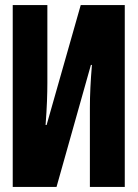

<svg xmlns="http://www.w3.org/2000/svg" viewBox="-20 -734 540 754"><path d="M30 0H202L337 -479H341Q333 -384 333 -311V0H470V-714H297L163 -243H159Q163 -296 164.5 -336Q166 -376 166 -408V-714H30Z"/></svg>

Font: Noto Sans Mono Condensed Extra
Style: Regular
Weight: 800
Width: 3
Designer: Monotype Design Team
Foundry: Monotype Imaging Inc.
Version: Version 1.900